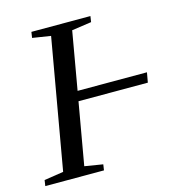

<svg xmlns="http://www.w3.org/2000/svg" viewBox="-111 -739 748 824"><g transform="rotate(-15 263.0 -327.5)"><path d="M-10.7 0 -6.8 -25.9 79.1 -39.1 180.2 -616.2 99.1 -628.9 103 -654.8H365.2L361.3 -628.9L273.9 -616.2L229 -358.9H537.1L529.3 -314.9H221.2L172.9 -39.1L253.9 -25.9L250 0Z"/></g></svg>

Font: Tinos
Style: Italic
Weight: 400
Italic angle: -16.333°
Designer: Steve Matteson
Foundry: Monotype Imaging Inc.
Version: Version 1.32